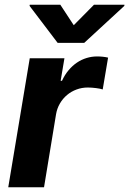

<svg xmlns="http://www.w3.org/2000/svg" viewBox="-20 -792 546 812"><path d="M14.9 0 105.8 -545.5H252.5L236.5 -450.3H242.2Q253.9 -475.9 270.1 -495Q286.2 -514.2 305.4 -527.2Q324.6 -540.1 346.2 -546.7Q367.9 -553.3 390.6 -553.3Q403.8 -553.3 415.3 -552Q426.8 -550.8 437.1 -548.3L414.4 -413.7Q409.8 -415.5 402.3 -416.9Q394.9 -418.3 386.4 -419.4Q377.8 -420.5 368.8 -421.2Q359.7 -421.9 351.6 -421.9Q326.3 -421.9 303.8 -413.5Q281.2 -405.2 263.3 -390.1Q245.4 -375 233.3 -354.2Q221.2 -333.5 217 -308.6L166.2 0ZM105.8 -772H235.1L291.9 -685.4L377.5 -772H506.4L505.7 -767L336.3 -610.8H223.7L105.1 -767Z"/></svg>

Font: Inter P
Style: Bold Italic
Weight: 700
Italic angle: 9.39999°
Designer: Rasmus Andersson
Foundry: rsms
Version: Version 3.018;git-588b23468